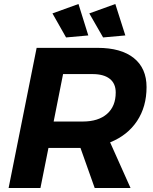

<svg xmlns="http://www.w3.org/2000/svg" viewBox="-20 -939 764 959"><path d="M530 -228 632 0H453L382 -200H367H222L182 0H23L163 -700H467Q585 -700 648.5 -649Q712 -598 712 -504Q712 -406 664.5 -334.5Q617 -263 530 -228ZM248 -332H393Q471 -332 514.5 -370Q558 -408 558 -477Q558 -522 528 -545.5Q498 -569 442 -569H295ZM372 -919 421 -762 310 -752 242 -872ZM556 -919 606 -762 495 -752 426 -872Z"/></svg>

Font: Gontserrat SemiBold
Style: Italic
Weight: 600
Italic angle: -11.3°
Designer: Julieta Ulanovsky
Foundry: Julieta Ulanovsky
Version: Version 6.001